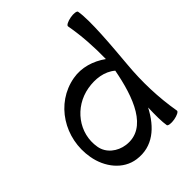

<svg xmlns="http://www.w3.org/2000/svg" viewBox="-235 -945 1099 1099"><g transform="rotate(-45 314.5 -395.5)"><path d="M483 -791C500 -697 506 -601 504 -505C444 -548 371 -571 298 -558C122 -527 13 -351 45 -172C62 -74 128 12 224 25C341 41 423 -31 479 -138C477 -78 477 -25 483 9C485 17 508 21 536 16C564 11 585 0 583 -9C561 -137 557 -267 569 -397C581 -534 598 -728 583 -809C582 -817 558 -821 531 -816C503 -811 482 -800 483 -791ZM238 -76C178 -84 125 -125 115 -184C92 -314 184 -435 316 -458C380 -469 447 -461 495 -420C461 -240 395 -55 238 -76Z"/></g></svg>

Font: Nupuram Medium
Style: Regular
Weight: 500
Designer: Santhosh Thottingal (santhosh.thottingal@gmail.com)
Foundry: SMC
Version: Version 1.000